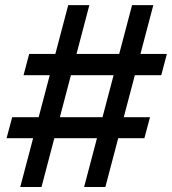

<svg xmlns="http://www.w3.org/2000/svg" viewBox="-20 -748 687 768"><path d="M316.4 0 508.3 -727.5H593.3L401.4 0ZM6.3 -195.3 28.8 -279.3H580.1L557.6 -195.3ZM61 0 252.9 -727.5H337.4L146 0ZM74.2 -447.3 96.7 -532.2H647.5L625 -447.3Z"/></svg>

Font: Inter 24pt Medium
Style: Italic
Weight: 500
Italic angle: -9.3988°
Designer: Rasmus Andersson
Foundry: rsms
Version: Version 4.001;git-66647c0bb